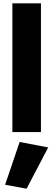

<svg xmlns="http://www.w3.org/2000/svg" viewBox="-20 -800 322 1163"><path d="M55 -780H228V0H55ZM99 60 272 93 141 343 11 319Z"/></svg>

Font: Jost* Heavy
Style: Regular
Weight: 800
Version: Version 3.7